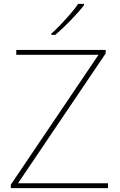

<svg xmlns="http://www.w3.org/2000/svg" viewBox="-20 -972 618 992"><path d="M538 0H36V-18L489 -689H64V-714H526V-696L73 -25H538ZM414 -945Q401 -928 383.5 -908.5Q366 -889 346.5 -868.5Q327 -848 306.5 -828.5Q286 -809 266 -792H245V-798Q268 -818 294.5 -846Q321 -874 345.5 -902.5Q370 -931 384 -952H414Z"/></svg>

Font: Noto Sans Hebrew Thin
Style: Regular
Weight: 250
Designer: Monotype Design Team
Foundry: Monotype Imaging Inc.
Version: Version 2.003